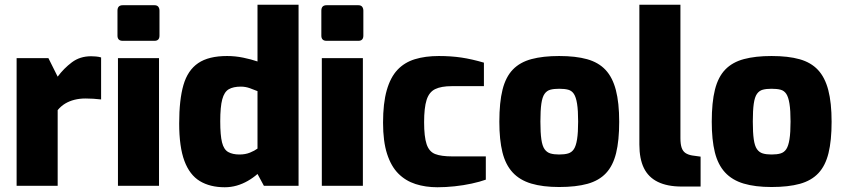

<svg xmlns="http://www.w3.org/2000/svg" viewBox="-20 -783 3559 809"><path d="M50 0V-538H184L223 -460Q249 -495 283 -520.5Q317 -546 364 -546Q373 -546 384.5 -545Q396 -544 406 -541V-364Q390 -366 373 -367Q356 -368 341 -368Q315 -368 293.5 -362.5Q272 -357 254.5 -346.5Q237 -336 223 -319V0Z M497 -611Q475 -611 475 -633V-738Q475 -761 497 -761H631Q642 -761 647 -754.5Q652 -748 652 -738V-633Q652 -611 631 -611ZM477 0V-538H650V0Z M927 6Q865 6 822 -20Q779 -46 757 -105Q735 -164 735 -263Q735 -363 753 -425Q771 -487 815 -517Q859 -547 937 -547Q971 -547 1005 -540Q1039 -533 1065 -524V-763H1238V0H1092L1065 -50Q1047 -34 1024.5 -21Q1002 -8 977.5 -1Q953 6 927 6ZM989 -132Q1014 -132 1033.5 -140Q1053 -148 1065 -157V-399Q1051 -405 1032.5 -411.5Q1014 -418 995 -418Q963 -418 944 -407Q925 -396 916.5 -364.5Q908 -333 908 -272Q908 -213 915.5 -183Q923 -153 941.5 -142.5Q960 -132 989 -132Z M1356 -611Q1334 -611 1334 -633V-738Q1334 -761 1356 -761H1490Q1501 -761 1506 -754.5Q1511 -748 1511 -738V-633Q1511 -611 1490 -611ZM1336 0V-538H1509V0Z M1823 6Q1773 6 1731 -7.5Q1689 -21 1658.5 -51.5Q1628 -82 1611 -134.5Q1594 -187 1594 -266Q1594 -348 1609.5 -402.5Q1625 -457 1654.5 -488.5Q1684 -520 1728 -533.5Q1772 -547 1829 -547Q1880 -547 1924 -540.5Q1968 -534 2019 -519V-420H1884Q1839 -420 1813.5 -407.5Q1788 -395 1777.5 -362Q1767 -329 1767 -268Q1767 -207 1777.5 -175.5Q1788 -144 1813.5 -134Q1839 -124 1886 -124H2027V-26Q2002 -17 1967.5 -9.5Q1933 -2 1895.5 2Q1858 6 1823 6Z M2336 5Q2267 5 2218.5 -9.5Q2170 -24 2140 -56.5Q2110 -89 2097 -141.5Q2084 -194 2084 -270Q2084 -352 2097.5 -405.5Q2111 -459 2141 -490Q2171 -521 2219.5 -534Q2268 -547 2336 -547Q2406 -547 2454 -533.5Q2502 -520 2531.5 -488.5Q2561 -457 2575 -403.5Q2589 -350 2589 -270Q2589 -191 2576 -138Q2563 -85 2533.5 -53.5Q2504 -22 2455.5 -8.5Q2407 5 2336 5ZM2336 -132Q2359 -132 2374 -136.5Q2389 -141 2398 -154.5Q2407 -168 2411.5 -196Q2416 -224 2416 -271Q2416 -318 2411.5 -346Q2407 -374 2398 -387.5Q2389 -401 2374 -405Q2359 -409 2336 -409Q2314 -409 2299 -405Q2284 -401 2274.5 -387.5Q2265 -374 2261 -346Q2257 -318 2257 -271Q2257 -224 2261 -196Q2265 -168 2274.5 -154.5Q2284 -141 2299 -136.5Q2314 -132 2336 -132Z M2852 3Q2792 3 2752 -16.5Q2712 -36 2693 -75Q2674 -114 2674 -174V-763H2847V-201Q2847 -176 2852 -161Q2857 -146 2868 -138.5Q2879 -131 2896 -128L2932 -123V3Z M3231 5Q3162 5 3113.5 -9.5Q3065 -24 3035 -56.5Q3005 -89 2992 -141.5Q2979 -194 2979 -270Q2979 -352 2992.5 -405.5Q3006 -459 3036 -490Q3066 -521 3114.5 -534Q3163 -547 3231 -547Q3301 -547 3349 -533.5Q3397 -520 3426.5 -488.5Q3456 -457 3470 -403.5Q3484 -350 3484 -270Q3484 -191 3471 -138Q3458 -85 3428.5 -53.5Q3399 -22 3350.5 -8.5Q3302 5 3231 5ZM3231 -132Q3254 -132 3269 -136.5Q3284 -141 3293 -154.5Q3302 -168 3306.5 -196Q3311 -224 3311 -271Q3311 -318 3306.5 -346Q3302 -374 3293 -387.5Q3284 -401 3269 -405Q3254 -409 3231 -409Q3209 -409 3194 -405Q3179 -401 3169.5 -387.5Q3160 -374 3156 -346Q3152 -318 3152 -271Q3152 -224 3156 -196Q3160 -168 3169.5 -154.5Q3179 -141 3194 -136.5Q3209 -132 3231 -132Z"/></svg>

Font: Exo Thin ExtraBold
Style: Regular
Weight: 800
Version: Version 2.000